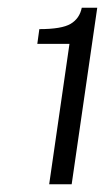

<svg xmlns="http://www.w3.org/2000/svg" viewBox="-20 -855 271 495"><path d="M106.8 -380 159.1 -741.9H76.2L81.4 -779.9Q139.2 -779.9 162.2 -793.6Q185.2 -807.3 190.8 -835H230.7L164.8 -380Z"/></svg>

Font: Public Sans Thin
Style: Italic
Weight: 100
Italic angle: -8°
Designer: The Public Sans project authors (U.S. Web Design System). Libre Franklin designed by Pablo Impallari and Rodrigo Fuenzal
Version: Version 2.000